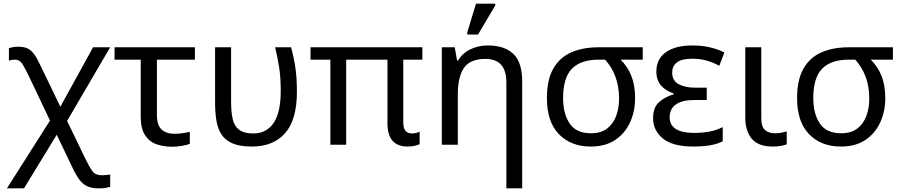

<svg xmlns="http://www.w3.org/2000/svg" viewBox="-20 -796 4963 1056"><path d="M18 240 255 -133 136 -383Q117 -422 102.5 -445Q88 -468 62 -468Q43 -468 29 -462V-531Q40 -534 50 -536.5Q60 -539 81 -539Q111 -539 130.5 -530Q150 -521 166.5 -499.5Q183 -478 201 -439L312 -209L492 -536H586L349 -131L449 76Q471 121 487.5 144.5Q504 168 541 168Q554 168 565.5 166.5Q577 165 586 164V232Q575 235 560 237.5Q545 240 524 240Q485 240 460 228.5Q435 217 416.5 192Q398 167 379 127L292 -55L112 240Z M926 11Q880 11 841 -2.5Q802 -16 778 -52Q754 -88 754 -155V-468H610V-536H1052V-468H843V-164Q843 -106 869.5 -83Q896 -60 939 -60Q961 -60 984.5 -63.5Q1008 -67 1024 -71V-5Q1010 1 982.5 6Q955 11 926 11Z M1366 10Q1299 10 1258.5 -7.5Q1218 -25 1197.5 -57.5Q1177 -90 1170 -134.5Q1163 -179 1163 -233V-536H1251V-236Q1251 -179 1260 -140.5Q1269 -102 1295.5 -82Q1322 -62 1373 -62Q1445 -62 1484.5 -119Q1524 -176 1524 -296Q1524 -366 1516 -421Q1508 -476 1493 -536H1581Q1597 -477 1605 -421.5Q1613 -366 1613 -292Q1613 -137 1548 -63.5Q1483 10 1366 10Z M2222 10Q2111 10 2111 -118V-468H1884V0H1797V-468H1688V-536H2303V-468H2198V-124Q2198 -89 2211 -75.5Q2224 -62 2244 -62Q2258 -62 2269.5 -65Q2281 -68 2288 -72V-3Q2280 1 2262.5 5.5Q2245 10 2222 10Z M2765 240V-343Q2765 -472 2650 -472Q2565 -472 2531.5 -422Q2498 -372 2498 -278V0H2410V-536H2481L2494 -463H2499Q2525 -505 2568.5 -525.5Q2612 -546 2663 -546Q2755 -546 2803.5 -499.5Q2852 -453 2852 -349V240ZM2550 -606V-618L2598 -776H2704V-766L2609 -606Z M3229 10Q3120 10 3054 -58Q2988 -126 2988 -256Q2988 -357 3023 -418.5Q3058 -480 3122 -508Q3186 -536 3273 -536H3515V-468H3393Q3431 -431 3452 -379.5Q3473 -328 3473 -256Q3473 -184 3445.5 -123.5Q3418 -63 3364 -26.5Q3310 10 3229 10ZM3231 -63Q3285 -63 3319 -89Q3353 -115 3369 -158.5Q3385 -202 3385 -254Q3385 -382 3308 -468H3273Q3175 -468 3126 -418.5Q3077 -369 3077 -256Q3077 -171 3113 -117Q3149 -63 3231 -63Z M3795 10Q3679 10 3625.5 -34.5Q3572 -79 3572 -146Q3572 -206 3605.5 -235Q3639 -264 3685 -277V-282Q3642 -296 3616 -325.5Q3590 -355 3590 -403Q3590 -471 3642 -508.5Q3694 -546 3788 -546Q3844 -546 3889.5 -534.5Q3935 -523 3964 -507L3936 -434Q3904 -452 3867.5 -462.5Q3831 -473 3788 -473Q3728 -473 3702.5 -452.5Q3677 -432 3677 -397Q3677 -351 3713.5 -332.5Q3750 -314 3798 -314H3867V-246H3798Q3732 -246 3697.5 -221.5Q3663 -197 3663 -151Q3663 -108 3697.5 -86.5Q3732 -65 3795 -65Q3847 -65 3885.5 -73Q3924 -81 3955 -97V-19Q3924 -3 3883 3.5Q3842 10 3795 10Z M4230 10Q4151 10 4115 -32.5Q4079 -75 4079 -150V-536H4167V-147Q4167 -98 4188 -80.5Q4209 -63 4241 -63Q4261 -63 4276.5 -66Q4292 -69 4307 -73V-2Q4294 3 4275 6.5Q4256 10 4230 10Z M4605 10Q4496 10 4430 -58Q4364 -126 4364 -256Q4364 -357 4399 -418.5Q4434 -480 4498 -508Q4562 -536 4649 -536H4891V-468H4769Q4807 -431 4828 -379.5Q4849 -328 4849 -256Q4849 -184 4821.5 -123.5Q4794 -63 4740 -26.5Q4686 10 4605 10ZM4607 -63Q4661 -63 4695 -89Q4729 -115 4745 -158.5Q4761 -202 4761 -254Q4761 -382 4684 -468H4649Q4551 -468 4502 -418.5Q4453 -369 4453 -256Q4453 -171 4489 -117Q4525 -63 4607 -63Z"/></svg>

Font: RS Noto Sans
Style: Regular
Weight: 400
Designer: Monotype Design Team
Foundry: Monotype Imaging Inc.
Version: Version 3.10